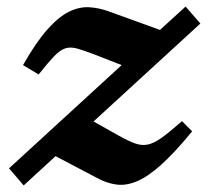

<svg xmlns="http://www.w3.org/2000/svg" viewBox="-20 -550 632 584"><path d="M7.5 -38 350 -352 265.5 -385Q234 -397 214 -402.5Q194 -408 178.2 -402.8Q162.5 -397.5 144.2 -378.5Q126 -359.5 97.5 -323.5L50 -352Q89.5 -421.5 123.8 -460Q158 -498.5 189.2 -514Q220.5 -529.5 250.5 -528Q280.5 -526.5 312 -515L466.5 -459L544.5 -530L589.5 -478.5L264.5 -180.5L342 -137Q371.5 -120.5 391.5 -113.5Q411.5 -106.5 430.2 -110.5Q449 -114.5 472.8 -131.8Q496.5 -149 533.5 -181.5L564.5 -150.5Q511.5 -86 471 -49.5Q430.5 -13 397.5 1Q364.5 15 335.5 11.5Q306.5 8 277.5 -7.5L149 -75L52 14Z"/></svg>

Font: Newsreader Caption SemiBold
Style: Italic
Weight: 600
Italic angle: -17°
Designer: Hugues Gentile
Foundry: Production Type
Version: Version 1.001